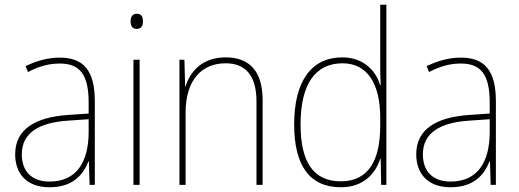

<svg xmlns="http://www.w3.org/2000/svg" viewBox="-20 -780 2190 810"><path d="M232 -537C182 -537 133 -523 88 -501L98 -476C147 -502 190 -512 232 -512C316 -512 354 -467 354 -347V-301L266 -295C127 -285 44 -234 44 -129C44 -49 91 10 189 10C286 10 331 -42 353 -99H355L358 0H380V-353C380 -483 332 -537 232 -537ZM267 -271 354 -277V-220C353 -98 304 -14 189 -14C114 -14 72 -57 72 -129C72 -220 145 -263 267 -271Z M557 -722C537 -722 531 -706 531 -690C531 -673 537 -658 556 -658C577 -658 583 -672 583 -690C583 -706 579 -722 557 -722ZM569 -528H543V0H569Z M932 -538C832 -538 782 -477 763 -416H761L758 -528H737V0H763V-305C763 -446 834 -513 932 -513C1013 -513 1062 -465 1062 -352V0H1088V-357C1088 -481 1031 -538 932 -538Z M1418 10C1514 10 1564 -48 1584 -110H1586L1588 0H1610V-760H1584V-526C1584 -491 1584 -457 1586 -420H1584C1566 -482 1513 -538 1424 -538C1294 -538 1221 -438 1221 -255C1221 -83 1285 10 1418 10ZM1418 -15C1301 -15 1248 -98 1248 -255C1248 -426 1311 -513 1425 -513C1529 -513 1584 -428 1584 -284V-248C1584 -103 1534 -15 1418 -15Z M1924 -537C1874 -537 1825 -523 1780 -501L1790 -476C1839 -502 1882 -512 1924 -512C2008 -512 2046 -467 2046 -347V-301L1958 -295C1819 -285 1736 -234 1736 -129C1736 -49 1783 10 1881 10C1978 10 2023 -42 2045 -99H2047L2050 0H2072V-353C2072 -483 2024 -537 1924 -537ZM1959 -271 2046 -277V-220C2045 -98 1996 -14 1881 -14C1806 -14 1764 -57 1764 -129C1764 -220 1837 -263 1959 -271Z"/></svg>

Font: Noto Sans Gujarati SemiCondensed Thin
Style: Regular
Weight: 100
Width: 4
Designer: Jelle Bosma - Monotype Design Team, Universal Thirst
Foundry: Monotype Imaging Inc.
Version: Version 2.106